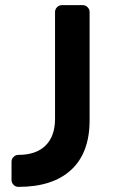

<svg xmlns="http://www.w3.org/2000/svg" viewBox="-20 -720 443 750"><path d="M195 -256V-673Q195 -684 203 -692Q211 -700 222 -700H303Q314 -700 322 -692Q330 -684 330 -673V-250Q330 -123 258 -56.5Q186 10 52 10Q41 10 33 2Q25 -6 25 -17V-88Q25 -99 33 -107Q41 -115 52 -115Q121 -115 158 -151.5Q195 -188 195 -256Z"/></svg>

Font: Hezaedrus Medium
Style: Regular
Weight: 500
Designer: Hubert & Fischer
Foundry: Hubert & Fischer
Version: Version 1.10;September 3, 2019;FontCreator 11.5.0.2425 64-bi